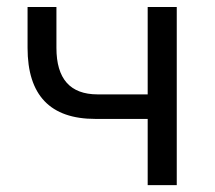

<svg xmlns="http://www.w3.org/2000/svg" viewBox="-20 -538 626 558"><path d="M257.3 -192.4Q60.1 -192.4 60.1 -398.9V-517.6H144V-398.9Q144 -263.7 263.7 -263.7H409.2V-517.6H493.7V0H409.2V-192.4Z"/></svg>

Font: Cascadia Code PL SemiLight
Style: Regular
Weight: 350
Monospace: yes
Designer: Aaron Bell
Foundry: Saja Typeworks
Version: Version 2404.023; ttfautohint (v1.8.4)